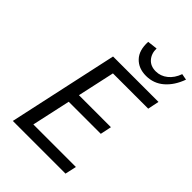

<svg xmlns="http://www.w3.org/2000/svg" viewBox="-247 -974 1085 1085"><g transform="rotate(45 295.0 -432.0)"><path d="M484 0H63L206 -658H569L555 -590H273L159 -68H499ZM154 -300 169 -367H480L466 -300ZM415 -712Q355 -712 319.5 -749.5Q284 -787 288 -857L348 -864Q347 -823 370.5 -796Q394 -769 436 -769Q474 -769 505.5 -794Q537 -819 553 -864L590 -857Q566 -790 521 -751Q476 -712 415 -712Z"/></g></svg>

Font: Ysabeau Infant Medium
Style: Italic
Weight: 500
Italic angle: -12°
Designer: Christian Thalmann (Catharsis Fonts)
Version: Version 2.001;gftools[0.9.30]; featfreeze: ss01,ss02,lnum